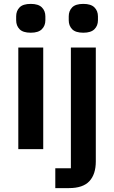

<svg xmlns="http://www.w3.org/2000/svg" viewBox="-20 -766 586 986"><path d="M138 -598Q98 -598 80.5 -616Q63 -634 63 -662V-682Q63 -710 80.5 -728Q98 -746 138 -746Q177 -746 195 -728Q213 -710 213 -682V-662Q213 -634 195 -616Q177 -598 138 -598ZM74 -522H202V0H74ZM344 -522H472V63Q472 129 439 164.5Q406 200 334 200H264V98H344ZM408 -598Q368 -598 350.5 -616Q333 -634 333 -662V-682Q333 -710 350.5 -728Q368 -746 408 -746Q447 -746 465 -728Q483 -710 483 -682V-662Q483 -634 465 -616Q447 -598 408 -598Z"/></svg>

Font: IBM Plex Sans Arabic SmBld
Style: Regular
Weight: 600
Designer: Mike Abbink, Paul van der Laan, Pieter van Rosmalen, Wael Morcos, Khajak Apelian
Foundry: Bold Monday
Version: Version 1.005